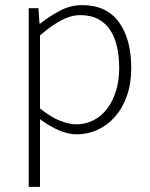

<svg xmlns="http://www.w3.org/2000/svg" viewBox="-20 -512 584 749"><path d="M92 217V-480H130L134 -420H137Q172 -448 213.5 -470Q255 -492 300 -492Q396 -492 444 -425.5Q492 -359 492 -247Q492 -186 475 -138Q458 -90 428.5 -56.5Q399 -23 360.5 -5.5Q322 12 280 12Q246 12 210 -3.5Q174 -19 136 -47V217ZM278 -27Q314 -27 345 -43Q376 -59 398 -88Q420 -117 432.5 -157.5Q445 -198 445 -247Q445 -291 436.5 -329Q428 -367 410 -394.5Q392 -422 363 -437.5Q334 -453 293 -453Q257 -453 218.5 -432.5Q180 -412 136 -374V-89Q178 -55 214 -41Q250 -27 278 -27Z"/></svg>

Font: CV Source Sans Light
Style: Regular
Weight: 300
Designer: Paul D. Hunt
Foundry: Adobe Systems Incorporated
Version: Version 3.001